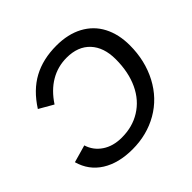

<svg xmlns="http://www.w3.org/2000/svg" viewBox="-173 -878 1068 1068"><g transform="rotate(-45 361.0 -344.0)"><path d="M81.1 -521.5Q139.2 -612.8 218.3 -655.5Q297.4 -698.2 403.3 -698.2Q493.7 -698.2 559.6 -663.1Q626 -627.4 659.9 -562.3Q693.8 -497.1 693.8 -410.6Q693.8 -290 642.6 -192.4Q591.3 -95.2 500 -42.7Q408.7 9.8 294.9 9.8Q186.5 9.8 114 -35.6Q41.5 -81.1 17.6 -166.5L120.6 -195.8Q137.2 -142.1 184.1 -110.4Q231 -78.6 299.3 -78.6Q383.3 -78.6 446.8 -118.2Q512.7 -158.7 548.1 -234.4Q583.5 -310.1 583.5 -411.1Q583.5 -504.4 534.2 -557.4Q484.9 -610.4 396 -610.4Q326.2 -610.4 267.6 -575.9Q209 -541.5 164.6 -473.6Z"/></g></svg>

Font: Arimo Medium
Style: Italic
Weight: 500
Italic angle: -12°
Designer: Steve Matteson
Foundry: Monotype Imaging Inc.
Version: Version 1.33